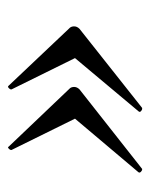

<svg xmlns="http://www.w3.org/2000/svg" viewBox="30 -432 366 466"><g transform="rotate(-90 213.0 -199.0)"><path d="M182 -37Q179 -37 176 -40Q173 -43 176 -46L305 -200L229 -354V-355Q229 -358 232.5 -361Q236 -364 238 -361L379 -212Q382 -208 382 -202Q382 -195 376 -189L184 -37ZM35 -37Q32 -37 29 -40Q26 -43 28 -46L158 -200L82 -354V-355Q82 -358 85.5 -361Q89 -364 90 -361L232 -212Q235 -208 235 -202Q235 -195 229 -189L36 -37Z"/></g></svg>

Font: Cormorant Garamond Medium
Style: Italic
Weight: 500
Italic angle: -10°
Designer: Christian Thalmann (Catharsis Fonts)
Foundry: Catharsis Fonts
Version: Version 4.000